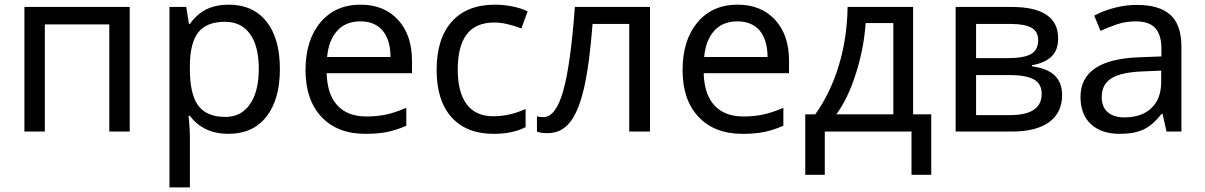

<svg xmlns="http://www.w3.org/2000/svg" viewBox="-20 -566 5184 826"><path d="M172.9 0H85V-536.1H538.1V0H450.2V-460.9H172.9Z M948.2 -472.2Q868.7 -472.2 833.3 -427.2Q797.9 -382.3 796.9 -286.1V-269Q796.9 -160.2 833 -111.6Q869.1 -63 950.2 -63Q1017.6 -63 1055.4 -117.7Q1093.3 -172.4 1093.3 -270Q1093.3 -368.2 1055.4 -420.2Q1017.6 -472.2 948.2 -472.2ZM962.9 9.8Q855 9.8 796.9 -67.9H791L793 -47.9Q796.9 -9.8 796.9 20V240.2H709V-536.1H781.2L793 -462.9H796.9Q828.1 -506.8 869.1 -526.4Q910.2 -545.9 963.9 -545.9Q1068.4 -545.9 1126.2 -473.4Q1184.1 -400.9 1184.1 -269Q1184.1 -137.7 1126 -64Q1067.9 9.8 962.9 9.8Z M1530.3 -474.1Q1467.3 -474.1 1430.7 -433.6Q1394 -393.1 1387.2 -320.8H1660.2Q1659.2 -396 1625.5 -435.1Q1591.8 -474.1 1530.3 -474.1ZM1552.2 9.8Q1431.6 9.8 1363 -63.2Q1294.4 -136.2 1294.4 -264.2Q1294.4 -393.1 1358.4 -469.5Q1422.4 -545.9 1531.2 -545.9Q1632.3 -545.9 1692.4 -480.7Q1752.4 -415.5 1752.4 -304.2V-251H1385.3Q1387.7 -159.7 1431.6 -112.3Q1475.6 -64.9 1556.2 -64.9Q1599.1 -64.9 1637.7 -72.5Q1676.3 -80.1 1728 -102.1V-24.9Q1683.6 -5.9 1644.5 2Q1605.5 9.8 1552.2 9.8Z M2103 9.8Q1987.3 9.8 1922.9 -61.3Q1858.4 -132.3 1858.4 -265.1Q1858.4 -399.9 1923.6 -472.9Q1988.8 -545.9 2109.4 -545.9Q2148.4 -545.9 2186.8 -537.8Q2225.1 -529.8 2250 -517.1L2223.1 -443.8Q2155.3 -469.2 2107.4 -469.2Q2026.4 -469.2 1987.8 -418.2Q1949.2 -367.2 1949.2 -266.1Q1949.2 -168.9 1987.8 -117.4Q2026.4 -65.9 2102.1 -65.9Q2172.9 -65.9 2241.2 -97.2V-19Q2185.5 9.8 2103 9.8Z M2776.4 0H2687V-462.9H2529.3Q2515.6 -287.1 2492.4 -186.8Q2469.2 -86.4 2431.9 -39.8Q2394.5 6.8 2336.4 6.8Q2304.7 6.8 2290 0V-65.9Q2300.3 -62 2317.4 -62Q2371.1 -62 2403.1 -175.3Q2435.1 -288.6 2453.1 -536.1H2776.4Z M3152.3 -474.1Q3089.4 -474.1 3052.7 -433.6Q3016.1 -393.1 3009.3 -320.8H3282.2Q3281.2 -396 3247.6 -435.1Q3213.9 -474.1 3152.3 -474.1ZM3174.3 9.8Q3053.7 9.8 2985.1 -63.2Q2916.5 -136.2 2916.5 -264.2Q2916.5 -393.1 2980.5 -469.5Q3044.4 -545.9 3153.3 -545.9Q3254.4 -545.9 3314.5 -480.7Q3374.5 -415.5 3374.5 -304.2V-251H3007.3Q3009.8 -159.7 3053.7 -112.3Q3097.7 -64.9 3178.2 -64.9Q3221.2 -64.9 3259.8 -72.5Q3298.3 -80.1 3350.1 -102.1V-24.9Q3305.7 -5.9 3266.6 2Q3227.5 9.8 3174.3 9.8Z M3823.2 -74.2V-466.8H3704.1Q3696.8 -358.9 3662.4 -250.2Q3627.9 -141.6 3578.1 -74.2ZM3986.3 186H3901.4V0H3528.3V186H3444.3V-74.2H3487.3Q3552.2 -164.6 3588.4 -283.4Q3624.5 -402.3 3626.5 -536.1H3908.2V-74.2H3986.3Z M4446.3 -393.1Q4446.3 -430.7 4417.2 -446.8Q4388.2 -462.9 4329.6 -462.9H4179.2V-315.9H4313.5Q4385.3 -315.9 4415.8 -333.7Q4446.3 -351.6 4446.3 -393.1ZM4461.4 -162.1Q4461.4 -207 4426.3 -225.1Q4391.1 -243.2 4323.2 -243.2H4179.2V-70.8H4325.2Q4461.4 -70.8 4461.4 -162.1ZM4532.2 -400.9Q4532.2 -349.1 4502.9 -322Q4473.6 -294.9 4419.4 -285.2V-280.8Q4487.3 -271.5 4518.3 -240.5Q4549.3 -209.5 4549.3 -157.2Q4549.3 -81.1 4493.4 -40.5Q4437.5 0 4332.5 0H4091.3V-536.1H4331.5Q4532.2 -536.1 4532.2 -400.9Z M4817.4 -61Q4891.1 -61 4933.3 -100.8Q4975.6 -140.6 4975.6 -213.9V-262.2L4896.5 -258.8Q4804.2 -255.4 4762 -229.5Q4719.7 -203.6 4719.7 -147.9Q4719.7 -106 4745.4 -83.5Q4771 -61 4817.4 -61ZM4998.5 0 4981.4 -76.2H4977.5Q4937.5 -25.9 4897.7 -8.1Q4857.9 9.8 4797.4 9.8Q4718.3 9.8 4673.3 -31.7Q4628.4 -73.2 4628.4 -148.9Q4628.4 -312 4885.7 -319.8L4976.6 -323.2V-355Q4976.6 -416 4950.2 -445.1Q4923.8 -474.1 4865.7 -474.1Q4823.2 -474.1 4785.4 -461.4Q4747.6 -448.7 4714.4 -433.1L4687.5 -499Q4728 -520.5 4775.9 -532.7Q4823.7 -544.9 4870.6 -544.9Q4967.8 -544.9 5015.1 -502Q5062.5 -459 5062.5 -365.2V0Z"/></svg>

Font: NotoSans
Style: Regular
Weight: 400
Designer: Monotype Design team
Foundry: Monotype Imaging Inc.
Version: Version 1.04; ttfautohint (v1.4.1)